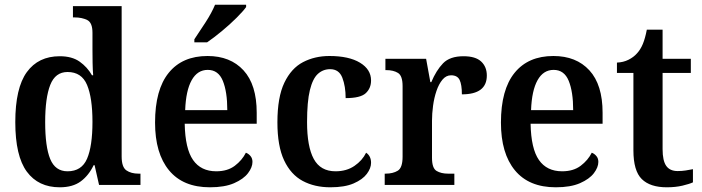

<svg xmlns="http://www.w3.org/2000/svg" viewBox="-20 -786 2984 816"><path d="M234 10Q143 10 94 -56.5Q45 -123 45 -267Q45 -412 94 -479.5Q143 -547 234 -547Q286 -547 318.5 -524Q351 -501 371 -466H376Q374 -489 373.5 -519Q373 -549 373 -576V-647Q373 -690 350.5 -701Q328 -712 297 -712H290V-760H497V-121Q497 -76 517 -62Q537 -48 569 -48H577V0H401L382 -84H378Q357 -40 323 -15Q289 10 234 10ZM267 -58Q327 -58 350 -111.5Q373 -165 373 -268Q373 -370 350 -425Q327 -480 267 -480Q215 -480 193.5 -425Q172 -370 172 -267Q172 -162 193.5 -110Q215 -58 267 -58Z M872 10Q758 10 698.5 -62Q639 -134 639 -265Q639 -405 697 -476.5Q755 -548 862 -548Q959 -548 1015 -487Q1071 -426 1071 -307V-260H765Q767 -154 800.5 -106Q834 -58 899 -58Q947 -58 978 -81.5Q1009 -105 1025 -137Q1036 -133 1044.5 -123Q1053 -113 1053 -98Q1053 -75 1034 -50Q1015 -25 975 -7.5Q935 10 872 10ZM946 -318Q946 -396 927 -442.5Q908 -489 863 -489Q819 -489 794.5 -445Q770 -401 767 -318ZM806 -619Q827 -650 853.5 -691Q880 -732 894 -766H1026V-756Q1014 -739 985.5 -710.5Q957 -682 922.5 -653.5Q888 -625 860 -606H806Z M1384 10Q1317 10 1266.5 -17Q1216 -44 1187.5 -104.5Q1159 -165 1159 -266Q1159 -373 1188.5 -434.5Q1218 -496 1268 -522Q1318 -548 1380 -548Q1463 -548 1510 -519.5Q1557 -491 1557 -444Q1557 -411 1534.5 -390Q1512 -369 1449 -369Q1449 -419 1435 -455.5Q1421 -492 1383 -492Q1353 -492 1331 -472Q1309 -452 1297 -403Q1285 -354 1285 -267Q1285 -163 1313.5 -110.5Q1342 -58 1406 -58Q1453 -58 1486.5 -81Q1520 -104 1536 -137Q1557 -123 1557 -94Q1557 -71 1539 -47Q1521 -23 1483 -6.5Q1445 10 1384 10Z M1615 0V-48H1619Q1650 -48 1670.5 -60.5Q1691 -73 1691 -120V-420Q1691 -464 1671.5 -476Q1652 -488 1622 -488H1618V-536H1791L1809 -437H1813Q1834 -487 1863 -517Q1892 -547 1950 -547Q2001 -547 2025 -524.5Q2049 -502 2049 -465Q2049 -385 1943 -385Q1943 -426 1933.5 -446Q1924 -466 1897 -466Q1876 -466 1860.5 -447.5Q1845 -429 1835 -399.5Q1825 -370 1820.5 -336.5Q1816 -303 1816 -273V-115Q1816 -71 1835.5 -59.5Q1855 -48 1884 -48H1911V0Z M2342 10Q2228 10 2168.5 -62Q2109 -134 2109 -265Q2109 -405 2167 -476.5Q2225 -548 2332 -548Q2429 -548 2485 -487Q2541 -426 2541 -307V-260H2235Q2237 -154 2270.5 -106Q2304 -58 2369 -58Q2417 -58 2448 -81.5Q2479 -105 2495 -137Q2506 -133 2514.5 -123Q2523 -113 2523 -98Q2523 -75 2504 -50Q2485 -25 2445 -7.5Q2405 10 2342 10ZM2416 -318Q2416 -396 2397 -442.5Q2378 -489 2333 -489Q2289 -489 2264.5 -445Q2240 -401 2237 -318Z M2814 10Q2743 10 2707.5 -25Q2672 -60 2672 -147V-476H2602V-520Q2629 -521 2651 -532Q2673 -543 2687 -559Q2702 -575 2712 -599Q2722 -623 2729 -660H2796V-536H2916V-476H2796V-152Q2796 -103 2811.5 -81Q2827 -59 2860 -59Q2878 -59 2894 -61.5Q2910 -64 2925 -67V-11Q2910 -4 2880.5 3Q2851 10 2814 10Z"/></svg>

Font: Noto Serif Sinhala SemiCondensed SemiBold
Style: Regular
Weight: 600
Width: 4
Designer: Jelle Bosma - Monotype Design Team
Foundry: Monotype Imaging Inc.
Version: Version 2.007; ttfautohint (v1.8.4.7-5d5b)